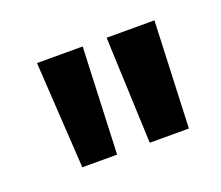

<svg xmlns="http://www.w3.org/2000/svg" viewBox="-50 -794 373 324"><g transform="rotate(-20 136.5 -631.5)"><path d="M164.1 -726.6H250L242.2 -535.2H171.9ZM39.1 -726.6H121.1L113.3 -535.2H50.8Z"/></g></svg>

Font: 和音 by 宁静之雨，公众号njzyshare
Style: Regular
Weight: 400
Designer: Steve Matteson
Foundry: Ascender Corporation
Version: Version 6.00;June 8, 2018;FontCreator 11.0.0.2388 32-bit